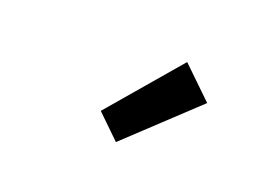

<svg xmlns="http://www.w3.org/2000/svg" viewBox="-52 -1024 719 509"><g transform="rotate(20 307.0 -769.0)"><path d="M405 -901 234 -701 300 -637 492 -817Z"/></g></svg>

Font: Bithumb Trading Sans Semibold
Style: Regular
Weight: 600
Designer: HamHyungwon
Foundry: Bithumb
Version: Version 1.100;Glyphs 3.1.2 (3151)